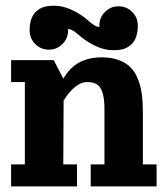

<svg xmlns="http://www.w3.org/2000/svg" viewBox="-20 -663 597 683"><path d="M333.5 -572.3Q333.5 -600.6 353.5 -620.6Q373.5 -640.6 401.9 -640.6Q430.2 -640.6 450.2 -620.6Q470.2 -600.6 470.2 -572.3Q470.2 -526.4 447.5 -505.4Q435.1 -493.7 420.4 -489Q405.8 -484.4 382.3 -484.4Q352.1 -484.4 321.2 -498.8Q290.3 -513.2 265.9 -533.7Q264.9 -534.4 260 -538.7Q255.1 -543 253.5 -544.2Q252 -545.4 247.7 -548.7Q243.4 -552 241 -553.3Q238.5 -554.7 235 -556.5Q231.4 -558.3 228.3 -559.1Q225.1 -559.8 222.2 -559.8V-554.7Q222.2 -526.4 202.1 -506.3Q182.1 -486.3 153.8 -486.3Q125.5 -486.3 105.5 -506.3Q85.4 -526.4 85.4 -554.7Q85.4 -600.6 108.2 -621.6Q120.6 -633.3 135.3 -637.9Q149.9 -642.6 173.3 -642.6Q203.6 -642.6 234.5 -628.2Q265.4 -613.8 289.8 -593.3Q290.8 -592.5 295.7 -588.3Q300.5 -584 302.1 -582.8Q303.7 -581.5 308 -578.2Q312.3 -575 314.7 -573.6Q317.1 -572.3 320.7 -570.4Q324.2 -568.6 327.4 -567.9Q330.6 -567.1 333.5 -567.1ZM341.8 -459Q376 -459 401.6 -449.7Q427.2 -440.4 443.6 -424.2Q460 -408 470.1 -382.9Q480.2 -357.9 484.3 -329.2Q488.3 -300.5 488.3 -263.7V-78.1H537.1V0H302.7V-78.1H351.6V-273.4Q351.6 -312 344.6 -333.5Q337.6 -355 324.6 -363Q311.5 -371.1 289.1 -371.1Q268.6 -371.1 247.1 -353.8Q225.6 -336.4 206.3 -305.4L205.1 -78.1H253.9V0H19.5V-78.1H68.4V-371.1H19.5V-449.2H171.1L205.3 -383.1Q214.4 -399.4 226.2 -412.5Q238 -425.5 254.5 -436.4Q271 -447.3 293.2 -453.1Q315.4 -459 341.8 -459Z"/></svg>

Font: Orelega One
Style: Regular
Weight: 400
Version: Version 1.1 ; ttfautohint (v1.8.3)